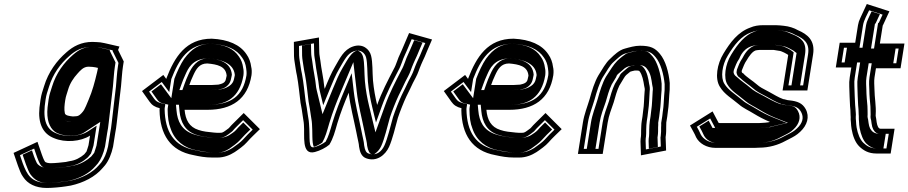

<svg xmlns="http://www.w3.org/2000/svg" viewBox="-20 -742 4509 953"><path d="M466.1 -405 465.4 -400C464.5 -394.7 463.2 -388.7 461.5 -382C450.6 -335.5 438.4 -289.9 420.3 -248C413 -232.1 401.9 -199.4 390.6 -187C382.9 -177.7 372.1 -165 357.1 -165C351.7 -164.3 346.6 -164 342 -164C327.4 -165.6 302.9 -167.8 301.7 -181C297.9 -198.6 299.9 -220.1 303.8 -245C307.4 -267.6 310.7 -271.1 318 -297C327 -328.6 345.3 -355.4 364.1 -376C377.4 -390.7 393.5 -411 419.1 -411C425.8 -411 432 -410.7 437.9 -410C440.6 -410 445.5 -409.3 452.6 -408ZM594.2 -437 566.2 -494 572.9 -511 498.6 -528C483.8 -531.3 471.4 -533 461.4 -533C453.5 -533.7 445.9 -534 438.6 -534C383.8 -534 342.7 -512 309.3 -482C262 -441.1 220.1 -384.8 198.7 -314C189.7 -284 186.1 -278.5 181.1 -247C178.9 -233 177.2 -220 175.9 -208C167.9 -130.2 192.2 -77.5 248.9 -56C302.7 -33 380.7 -38.7 426.9 -69L419.3 -21C416.5 -10.5 412.4 0.7 409.4 10C405.3 14.7 401.6 19.3 398.2 24C379.7 40 353.9 54.8 324.8 58L306.2 62C287.9 64.2 253.6 68 232.2 68C221.7 68 204.5 65.9 201.8 58C196.2 49.3 191.5 35.2 187.9 26L166 -38L47.3 17L69.2 81C76.4 99.8 83.5 121.7 95.3 137C116.8 169.4 155 191 212.7 191C239.2 191 283.3 186.9 307 183L331.6 179C394.5 165 451.5 136.5 489.4 92L501.6 78C520.4 54.1 533.3 21.8 541.2 -14L552 -82C555.1 -97.3 557.7 -114.7 559.7 -134C565.5 -188.6 574.8 -259.2 580.7 -314C584.1 -346.3 585.5 -381.8 590.4 -413ZM494.3 -425.2 490.4 -400C489.4 -393.8 487.8 -386.5 486.1 -379.8C475.1 -333.3 462.7 -286.2 443.2 -241.1C436.6 -226.7 428.7 -195.7 408.7 -172.5C403 -165.6 385.1 -141.3 355 -140C349.2 -139.4 343.4 -139 338 -139H336.6C328.3 -139.9 282.9 -135 276.6 -173.4C272.4 -193.8 274.8 -219.7 278.8 -245C282.8 -270.5 287.2 -277 293.7 -300.1C304.3 -337.3 325.5 -368 346.4 -391C357.3 -403 382.3 -436 423.1 -436C430.4 -436 435 -435.8 443.4 -435C448.7 -434.7 453.4 -434 461.4 -432.5ZM456.4 -508H457.5C464.7 -508 475.8 -506.6 489.4 -503.6L539.8 -492.1L538.7 -489.3L568 -429.6L565.4 -413C560.1 -379.6 558.8 -343.7 555.6 -312.7C549.7 -258.3 540.4 -187.7 534.5 -132.7C532.5 -113.7 530.2 -98.1 527.1 -82.5L516.3 -14.8C508.9 18.4 497.3 45.4 483 64.1L471.3 77.6C439.1 115.4 388.1 141.5 330.6 154.5L306.8 158.3C285 161.9 240.8 166 216.7 166C133.6 166 114 123.5 93.2 69.4L79.1 28.2L149.5 -4.5L163.9 37.7C167.7 47.2 171.6 59.9 179.3 72.9C193.3 96.9 218 93 228.3 93C252.8 93 287.2 89 306.5 86.7L325 82.7C363.1 77.7 391.2 60.5 413.1 41.7C419.9 35.8 425.4 26.9 431.6 19.8C435.5 7.8 440 -4.4 444.1 -19.6L459.7 -118.3L415.3 -89.2C379.6 -65.7 309.3 -58.9 261.4 -79.4C202.5 -101.7 192 -158.1 206.1 -247C210.8 -276.9 213.2 -278.3 222.9 -310.5C242.5 -375.5 280.5 -426.6 324.5 -464.5C354.2 -491.3 387.1 -509 434.6 -509C441.5 -509 449 -508.6 456.4 -508ZM509 -422.9 468.5 -431.8C461.4 -433.2 452 -434.6 446.3 -434.9C438.5 -435.7 431 -436 423.1 -436C412.5 -436 402 -434.4 392.8 -431.8C352.7 -420.5 338.3 -396.2 329.5 -386.6C308.8 -363.8 288.4 -334.1 278.5 -298.9C271.6 -274.9 267.7 -269.5 263.8 -245C259.8 -219.8 257.5 -196.7 261.6 -176.1C267.3 -139.7 326.5 -139.9 334.5 -139H338C344.2 -139 354.5 -139.8 357.9 -140.1C408 -143.4 422 -172.6 425.7 -177C443.9 -197.7 452 -228.4 459 -243.6C478 -287.7 490.3 -334.1 501.2 -380.6C502.9 -387.3 504.4 -394.1 505.4 -400ZM434.6 -509C399.7 -509 371.9 -496.4 341.4 -469C297.7 -431.2 258.5 -379.1 238.2 -311.8C228.8 -280.4 225.9 -277.5 221.1 -247C218.9 -233.2 217.3 -220.5 216.1 -208.9C209.9 -149.1 225.3 -109.1 251.2 -89.2C284 -64.1 359.7 -59.4 399.1 -85.2L477.7 -136.9L459.2 -20.1C455.5 -6.5 451.1 5.5 447.5 16.6C442.3 22.6 437.3 28.7 432.7 35C410.1 54.4 380.1 75.6 331.6 82.2L313 86.2C292 88.7 257.7 93 228.3 93C216.1 93 176.5 91.5 162.4 66.2C157.6 58 151.9 42 148.6 33.8L138.6 4.4L92.2 25.9L108.4 73.2C115.6 91.9 123.3 113.3 131.9 124.5C152.4 151.2 175 166 216.7 166C237.2 166 281.5 161.9 300.5 158.8L323.2 155.2C375 143.3 421.8 120.3 454.4 81.9L466.2 68.4C481.2 48.9 493.7 19.6 501.3 -14.5L512 -82.3C515.2 -97.8 517.6 -114 519.6 -133.2C525.5 -188 534.7 -258.6 540.6 -313.2C544 -344.7 545.2 -380.4 550.4 -413L553.4 -432.1L524.6 -490.9L525.9 -494.3L481.7 -504.4C469.5 -507.2 460.4 -508 457.5 -508H454.8C448.1 -508.6 440.7 -509 434.6 -509Z M1064 -322C1054.6 -322 1039.8 -320 1029.7 -320H919.7C925.6 -336.4 930.3 -349.2 939.3 -368C953.5 -399.3 969.3 -427 1008.6 -427C1059.2 -422.7 1099.2 -412.8 1104.6 -370C1104.4 -368.7 1104.5 -367.3 1105 -366C1103.9 -359.3 1102.7 -354 1101.4 -350C1098.3 -330 1081 -326.1 1064 -322ZM805.9 -353 805.4 -350 790.6 -370 684.9 -290 722.5 -237C734 -220.2 749.8 -210.2 772.5 -205C771.9 -201.7 771.7 -198.3 771.9 -195C774 -75.5 824.4 6.9 940.6 28C970.2 34.6 998.9 40 1034.7 40H1058.7C1093.4 40 1121.5 27.8 1144.9 13C1162.5 1.2 1191.1 -19.1 1204.5 -35C1225 -58.5 1248 -79.2 1270 -101L1189.7 -181L1142.2 -134C1132.9 -124.9 1125 -117.1 1115.8 -106C1110.4 -101.4 1093.5 -89.7 1090.9 -88C1085.7 -84.9 1082 -83 1074.1 -83H1055.1C1050.5 -83 1045.9 -83.3 1041.3 -84C1013.9 -86.8 988.6 -88.8 965.4 -97C919.2 -111.5 900.8 -146.7 896.2 -197H1010.2C1129.9 -197 1209.4 -248.8 1228.4 -369C1230.3 -385 1229.8 -398.7 1226.9 -410C1224.3 -433.2 1215.8 -455.4 1203.8 -472C1172.2 -520.2 1112.8 -546.1 1031.1 -550C902.5 -550 846.8 -459.1 805.9 -353ZM1013.6 -452H1012.6C956 -452 930.4 -405.9 916.5 -375.3C907.4 -356.1 901.8 -341.2 895.9 -324.9L885.2 -295H1025.7C1038.6 -295 1053.5 -297 1060 -297H1063.1C1075.7 -300 1096 -301.5 1113.4 -321.7C1120.1 -329.4 1124 -338.5 1126.2 -348.2C1127.8 -353.7 1128.9 -359.4 1130 -366L1130.9 -371.9C1125.1 -434.8 1066.1 -448.7 1013.6 -452ZM1026.6 -525C1104.5 -521.1 1154.9 -497.4 1182.1 -455.8C1192.5 -441.5 1199.5 -423.1 1201.8 -403.4C1202.9 -393.8 1205 -383.3 1203.4 -368.5C1186.3 -263.1 1124.9 -222 1014.2 -222H868.1L871 -190.9C876 -135.8 898.8 -91 954.1 -73.2C982 -63.5 1008.1 -61.8 1034.3 -59.2C1041.3 -58.2 1045.3 -58 1051.2 -58H1070.2C1082.5 -58 1095.1 -63.3 1101.5 -67.2C1106.6 -70.3 1123.3 -81.9 1132.7 -90.1C1141.4 -100.6 1148.5 -107.7 1158.7 -117.8L1186.8 -145.7L1234.2 -98.4C1216.8 -81.6 1202.5 -67.9 1186.3 -49.4C1177.4 -38.7 1149.5 -18 1133.5 -7.3C1112.5 5.8 1091 15 1062.6 15H1038.6C1005.2 15 979.5 10.2 949.2 3.5C841.4 -16.1 799.2 -89.8 797.2 -199.6C797.1 -202 797.2 -203.2 797.5 -205L800.6 -225.1L781.8 -229.4C763.1 -233.7 752.8 -240.5 744.1 -253.2L719.9 -287.4L782.8 -335.1L820.1 -284.9L830.4 -350C867.6 -445.8 913.7 -524.5 1026.6 -525ZM1145.6 -369.8 1145 -366C1143.9 -359.5 1142.7 -353.6 1141.3 -348.8C1138.6 -336.1 1131.6 -324.3 1117.8 -315.1C1097.5 -301.5 1082.1 -300.4 1067.7 -297H1060C1058 -297 1042.8 -295 1025.7 -295H870.4L880.5 -323.1C886.3 -339.4 891.7 -353.6 900.7 -372.7C912.2 -397.9 933.3 -452 1012.6 -452H1015.2C1075 -447.5 1140.3 -429.8 1145.6 -369.8ZM1188.4 -368.7C1190 -383.3 1189.3 -395.6 1187 -404.8C1184.5 -426.1 1177.2 -445.6 1166.5 -460.3C1139.4 -501.8 1094 -521.4 1025.7 -525C969.6 -524.4 931.8 -501.3 894 -449.8C876.5 -424.4 859.2 -386.2 845.6 -351.2L830.3 -254.6L779 -323.8L731.8 -288.1L759.7 -248.8C768.6 -235.8 776.9 -231.5 789.6 -228.6L815.3 -222.6L812.5 -205C812.1 -202.6 812 -200.7 812.1 -197.9C812.8 -159.4 816 -130.7 827.3 -102.9C847.4 -43.9 894.7 -7.1 955.2 3.9C985 9.3 1008.7 15 1038.6 15H1062.6C1080.8 15 1097.3 9.1 1117.3 -3.3C1132.6 -13.7 1160.2 -34.1 1169.5 -45C1187.1 -65.2 1204.6 -81.8 1222.5 -99.1L1187.5 -133.9L1175.6 -122.2C1166.1 -112.9 1159.4 -106.3 1151.2 -96.4C1143.9 -87.5 1123.3 -74.8 1119.1 -72C1111.9 -67.1 1092.5 -58 1070.2 -58H1051.2C1043.9 -58 1037.1 -58.5 1029.9 -59.4C1004.3 -62 974.8 -64 943.7 -74.7C880 -95.2 860.8 -141.2 856.1 -193.1L853.4 -222H1014.2C1065.6 -222 1100.9 -232.2 1129.1 -254.2C1156.9 -275.9 1179.3 -312.1 1188.4 -368.7Z M1438.6 -534 1439.3 -463C1439.7 -453 1440.8 -443 1442.6 -433C1446.2 -412.3 1448.6 -389.2 1454 -366C1461.7 -325.5 1466.2 -275.3 1471.7 -232C1475.8 -211.1 1480.1 -187.5 1482.5 -167C1484.3 -150.2 1487.8 -139.5 1488.5 -123C1493.3 -70.8 1474.2 30.3 1543 12.5C1568.3 6 1597.3 -8.9 1614.8 -24C1634.1 -55.8 1641.5 -85.2 1654.7 -131C1671.8 -186.7 1689.7 -232.2 1710.7 -282C1718.4 -214.6 1735.5 -152.5 1748.1 -89L1753.1 -64C1756 -47.4 1761.5 -30.1 1762.2 -14C1766.3 12.4 1773.7 34.6 1797.1 43.5C1849.1 63.2 1892.6 27.7 1911.1 -13C1928 -50.4 1942.4 -111.3 1954.9 -157C1964.4 -186.3 1985 -237.7 1996.5 -262L2015.7 -301C2026 -324.6 2032.9 -336.4 2043.5 -357C2056.1 -380 2060.8 -400 2071 -423L2077.2 -437C2084.1 -450 2093.7 -473.6 2099.1 -487L2124.5 -546L2010.5 -578L1985 -518C1980 -506.6 1971.7 -486.1 1966.2 -475C1954.6 -453.3 1947.3 -421.3 1934.2 -399C1904.3 -340.6 1876.1 -288.3 1852 -221C1842.7 -259.6 1835.4 -299 1831.3 -343C1828 -384.1 1830.4 -432.7 1821.8 -466C1813.7 -498.2 1780 -528.1 1731.4 -511C1686 -495 1667.6 -453.5 1643.3 -412C1624.1 -379.9 1608.2 -341.5 1591.7 -301C1590.9 -304.3 1590.1 -308 1589.4 -312C1585.1 -358.8 1574.8 -398.2 1570 -442C1567.9 -459.3 1564.8 -468.7 1564.7 -484L1563.1 -556ZM1464.1 -513.8 1538.3 -526.9 1539.4 -479.7C1539.5 -461.2 1543.1 -450.1 1544.8 -435.4C1549.8 -389.7 1560.1 -350.3 1564.2 -305.9C1564.7 -300.9 1565.9 -296.1 1567 -291.7L1584.3 -219.9L1615 -294.9C1631.5 -335.4 1647 -372.6 1664.6 -402.1C1691.4 -447.7 1705.1 -476.6 1736.4 -487.6C1768.3 -498.8 1791.3 -479.8 1797.2 -456.4C1804.4 -428.4 1802.6 -380.6 1806.1 -337.1C1810.3 -291.5 1817.8 -251.1 1827.3 -211.7L1846.2 -133.6L1875.7 -216.1C1898.9 -280.6 1926.8 -332.8 1956.1 -390C1972.6 -418.8 1979.2 -449.3 1988.5 -466.7C1995.4 -480.8 2003 -499.9 2008.1 -511.3L2023.4 -547.4L2091 -528.4L2075.9 -493.3C2070.1 -479 2060.5 -455.6 2054.7 -444.8L2048 -429.9C2036.4 -403.7 2032.3 -385.5 2021.5 -365.7C2011.1 -345.5 2003.4 -332.1 1992.9 -308.3L1973.9 -269.7C1961.2 -242.9 1940.9 -192 1930.7 -160.5C1918 -114.2 1903.2 -53.1 1888.2 -20.1C1873.9 11.6 1845.6 33.7 1809.2 20C1797 15.3 1791.4 4.2 1787.5 -20.3C1786 -42.3 1780.7 -56.9 1778.1 -72.2L1773 -97.4C1760.1 -162 1743.3 -223.4 1735.8 -288.6L1725.5 -378.6L1687.5 -288.4C1666.3 -238.1 1648 -191.8 1630.5 -134.5C1617.6 -89.8 1610.2 -63.1 1596.2 -38.7C1581.3 -27.3 1559.1 -16.5 1540.3 -11.6C1507.8 -3.2 1520.1 -54.9 1513.8 -128.5C1512.7 -149.4 1509.2 -158.9 1507.6 -173.5C1505.2 -195 1500.5 -219.9 1496.8 -239.6C1491.3 -282.9 1487 -331.7 1478.8 -374.7C1473.6 -397.2 1471.4 -418.8 1467.5 -440.9C1466 -449.7 1465 -459.4 1464.6 -467.5ZM1479 -515.8 1479.5 -465.9C1479.9 -457.1 1480.9 -447.3 1482.5 -438.1C1486.3 -416.4 1488.5 -394.3 1493.8 -371.6C1501.9 -329.4 1506.3 -280.2 1511.8 -236.9C1515.6 -216.9 1520.1 -192.2 1522.6 -171.2C1524.2 -155.9 1527.7 -145.7 1528.6 -126.5C1531.9 -89.5 1527.1 -32.3 1537.9 -12.6C1551.4 -17.2 1567.8 -25.5 1579.6 -34.5C1595 -61.2 1602.3 -88.6 1615.2 -133.2C1632.6 -189.9 1650.7 -236 1671.8 -286.1L1733.9 -433.4L1750.8 -286.2C1758.3 -220.3 1775.2 -158.7 1788 -94.4L1793.1 -69.3C1795.8 -53.7 1801.2 -37.9 1802.4 -18C1806.6 8.4 1816.4 20.3 1820.4 21.8C1832 26.2 1835.7 27.1 1851.4 12.4C1859.5 4.9 1867.2 -5.9 1872.4 -17.5C1888.1 -52.2 1902.5 -112.3 1915.4 -159.2C1925.6 -190.7 1945.7 -240.8 1958.1 -267L1977.1 -305.7C1987.5 -329.4 1995 -342.4 2005.5 -362.7C2016.8 -383.4 2021.2 -402.3 2032.3 -427.4L2038.8 -442.1C2044.9 -453.5 2054.6 -477 2060.3 -491L2077.4 -530.8L2036 -542.4L2023.8 -513.8C2018.7 -502.3 2010.9 -482.8 2004.4 -469.6C1994.5 -450.9 1987.6 -419.8 1972.1 -393.1C1942.7 -335.6 1914.7 -283.4 1891.2 -217.9L1843.6 -85.1L1812.2 -214.9C1802.8 -254.1 1795.3 -294.2 1791.2 -339.2C1787.7 -381.8 1789.7 -430.2 1782.1 -459.7C1775.1 -487.5 1753.8 -490.9 1753.3 -490.8C1727.2 -486.6 1707.9 -451.6 1680.8 -405.5C1662.8 -375.2 1647.1 -337.6 1630.6 -297.1L1580.8 -175.3L1551.9 -294.9C1551 -298.8 1550.1 -303.1 1549.3 -307.5C1545.2 -353 1534.8 -392.5 1529.9 -437.8C1528.1 -453.3 1524.6 -463.9 1524.5 -481.3L1523.5 -523.7Z M2562 -322C2552.6 -322 2537.8 -320 2527.7 -320H2417.7C2423.6 -336.4 2428.3 -349.2 2437.3 -368C2451.5 -399.3 2467.3 -427 2506.6 -427C2557.2 -422.7 2597.2 -412.8 2602.6 -370C2602.4 -368.7 2602.5 -367.3 2603 -366C2601.9 -359.3 2600.7 -354 2599.4 -350C2596.3 -330 2579 -326.1 2562 -322ZM2303.9 -353 2303.4 -350 2288.6 -370 2182.9 -290 2220.5 -237C2232 -220.2 2247.8 -210.2 2270.5 -205C2269.9 -201.7 2269.7 -198.3 2269.9 -195C2272 -75.5 2322.4 6.9 2438.6 28C2468.2 34.6 2496.9 40 2532.7 40H2556.7C2591.4 40 2619.5 27.8 2642.9 13C2660.5 1.2 2689.1 -19.1 2702.5 -35C2723 -58.5 2746 -79.2 2768 -101L2687.7 -181L2640.2 -134C2630.9 -124.9 2623 -117.1 2613.8 -106C2608.4 -101.4 2591.5 -89.7 2588.9 -88C2583.7 -84.9 2580 -83 2572.1 -83H2553.1C2548.5 -83 2543.9 -83.3 2539.3 -84C2511.9 -86.8 2486.6 -88.8 2463.4 -97C2417.2 -111.5 2398.8 -146.7 2394.2 -197H2508.2C2627.9 -197 2707.4 -248.8 2726.4 -369C2728.3 -385 2727.8 -398.7 2724.9 -410C2722.3 -433.2 2713.8 -455.4 2701.8 -472C2670.2 -520.2 2610.8 -546.1 2529.1 -550C2400.5 -550 2344.8 -459.1 2303.9 -353ZM2511.6 -452H2510.6C2454 -452 2428.4 -405.9 2414.5 -375.3C2405.4 -356.1 2399.8 -341.2 2393.9 -324.9L2383.2 -295H2523.7C2536.6 -295 2551.5 -297 2558 -297H2561.1C2573.7 -300 2594 -301.5 2611.4 -321.7C2618.1 -329.4 2622 -338.5 2624.2 -348.2C2625.8 -353.7 2626.9 -359.4 2628 -366L2628.9 -371.9C2623.1 -434.8 2564.1 -448.7 2511.6 -452ZM2524.6 -525C2602.5 -521.1 2652.9 -497.4 2680.1 -455.8C2690.5 -441.5 2697.5 -423.1 2699.8 -403.4C2700.9 -393.8 2703 -383.3 2701.4 -368.5C2684.3 -263.1 2622.9 -222 2512.2 -222H2366.1L2369 -190.9C2374 -135.8 2396.8 -91 2452.1 -73.2C2480 -63.5 2506.1 -61.8 2532.3 -59.2C2539.3 -58.2 2543.3 -58 2549.2 -58H2568.2C2580.5 -58 2593.1 -63.3 2599.5 -67.2C2604.6 -70.3 2621.3 -81.9 2630.7 -90.1C2639.4 -100.6 2646.5 -107.7 2656.7 -117.8L2684.8 -145.7L2732.2 -98.4C2714.8 -81.6 2700.5 -67.9 2684.3 -49.4C2675.4 -38.7 2647.5 -18 2631.5 -7.3C2610.5 5.8 2589 15 2560.6 15H2536.6C2503.2 15 2477.5 10.2 2447.2 3.5C2339.4 -16.1 2297.2 -89.8 2295.2 -199.6C2295.1 -202 2295.2 -203.2 2295.5 -205L2298.6 -225.1L2279.8 -229.4C2261.1 -233.7 2250.8 -240.5 2242.1 -253.2L2217.9 -287.4L2280.8 -335.1L2318.1 -284.9L2328.4 -350C2365.6 -445.8 2411.7 -524.5 2524.6 -525ZM2643.6 -369.8 2643 -366C2641.9 -359.5 2640.7 -353.6 2639.3 -348.8C2636.6 -336.1 2629.6 -324.3 2615.8 -315.1C2595.5 -301.5 2580.1 -300.4 2565.7 -297H2558C2556 -297 2540.8 -295 2523.7 -295H2368.4L2378.5 -323.1C2384.3 -339.4 2389.7 -353.6 2398.7 -372.7C2410.2 -397.9 2431.3 -452 2510.6 -452H2513.2C2573 -447.5 2638.3 -429.8 2643.6 -369.8ZM2686.4 -368.7C2688 -383.3 2687.3 -395.6 2685 -404.8C2682.5 -426.1 2675.2 -445.6 2664.5 -460.3C2637.4 -501.8 2592 -521.4 2523.7 -525C2467.6 -524.4 2429.8 -501.3 2392 -449.8C2374.5 -424.4 2357.2 -386.2 2343.6 -351.2L2328.3 -254.6L2277 -323.8L2229.8 -288.1L2257.7 -248.8C2266.6 -235.8 2274.9 -231.5 2287.6 -228.6L2313.3 -222.6L2310.5 -205C2310.1 -202.6 2310 -200.7 2310.1 -197.9C2310.8 -159.4 2314 -130.7 2325.3 -102.9C2345.4 -43.9 2392.7 -7.1 2453.2 3.9C2483 9.3 2506.7 15 2536.6 15H2560.6C2578.8 15 2595.3 9.1 2615.3 -3.3C2630.6 -13.7 2658.2 -34.1 2667.5 -45C2685.1 -65.2 2702.6 -81.8 2720.5 -99.1L2685.5 -133.9L2673.6 -122.2C2664.1 -112.9 2657.4 -106.3 2649.2 -96.4C2641.9 -87.5 2621.3 -74.8 2617.1 -72C2609.9 -67.1 2590.5 -58 2568.2 -58H2549.2C2541.9 -58 2535.1 -58.5 2527.9 -59.4C2502.3 -62 2472.8 -64 2441.7 -74.7C2378 -95.2 2358.8 -141.2 2354.1 -193.1L2351.4 -222H2512.2C2563.6 -222 2598.9 -232.2 2627.1 -254.2C2654.9 -275.9 2677.3 -312.1 2686.4 -368.7Z M3131.1 -392H3137.1C3139.5 -392 3153 -392.4 3154.5 -388C3167.5 -372.5 3174.1 -338.7 3177.2 -317C3179.9 -305.7 3181.5 -299.7 3179.5 -287C3176.5 -253.6 3177.5 -224 3171.9 -189C3171.2 -180.3 3170.2 -172 3169 -164L3165.5 -142C3162.7 -124.6 3163 -111.8 3162.2 -96L3162 -76C3162.1 -72 3161.9 -68.7 3161.5 -66C3160 -56.7 3159.2 -47.7 3159.2 -39L3161.4 29L3286.2 5L3283.8 -62L3284.5 -66C3285.7 -74 3286.4 -82.7 3286.6 -92L3286.7 -112C3287.3 -120 3287.5 -127.3 3287.2 -134L3292 -164C3293.2 -172 3294.3 -181 3295.3 -191C3299.9 -220.1 3299.7 -243.8 3301.9 -271L3304 -297C3304.6 -309 3304.7 -320 3304.3 -330C3299.4 -383.1 3284.1 -440.7 3255.2 -475C3231.4 -503.3 3209.9 -515 3156.6 -515C3130.3 -515 3104.6 -507.1 3082.3 -501C3053.8 -494.1 3027.9 -469 3010.6 -452C2985 -429.9 2969.6 -397.3 2950.3 -368C2931.1 -335.3 2918.2 -292.6 2906.8 -251C2895.9 -213.9 2879.8 -175.8 2873.1 -133L2848.5 22H2971.5L2996.1 -133C3001.9 -169.9 3014.8 -200.2 3026.1 -234C3034.1 -261.6 3041.6 -291.4 3054.2 -317L3065.1 -335C3067.9 -340.3 3071.5 -346.3 3075.9 -353C3085.4 -369.2 3089.6 -371 3105.8 -384C3106.3 -387.2 3128.4 -391.2 3131.1 -392ZM3267 -164 3261.8 -131.5C3262.1 -124.8 3262.1 -117.6 3261.4 -109.1L3261.3 -88.4C3261.1 -80.2 3260.5 -72.6 3259.5 -66L3258.4 -59.6L3260 -14.7L3185.9 -0.4L3184.5 -43.2C3184.6 -51.2 3185.2 -57.9 3186.5 -66C3187.2 -70.6 3187.4 -75.5 3187.3 -79.9L3187.5 -99.2C3188.3 -116.9 3188.1 -126.8 3190.5 -142L3194 -164C3195.3 -172.1 3196.5 -182.9 3197.1 -190C3202.8 -227.1 3202.1 -258.5 3204.6 -287.9C3207 -304.4 3204.2 -316.9 3202.1 -325.3C3198.6 -349.2 3192.2 -384.3 3176.4 -403.9C3161 -426.2 3141 -417 3141 -417H3131C3122.2 -414.2 3110.3 -419.9 3088.2 -399.5C3082.2 -394.7 3075.1 -388.4 3072.4 -385.9C3056.4 -373.9 3055.3 -364.3 3054.8 -363.4C3050.1 -356.2 3045.9 -349.1 3043.4 -344.5L3032.3 -326.1C3017.9 -296.8 3009.5 -263.9 3002 -237.8C2990.9 -204.8 2977.5 -173.5 2971.1 -133L2950.5 -3H2877.5L2898.1 -133C2904.2 -171.9 2919.5 -208.2 2931.1 -247.9C2942.5 -289.4 2955.6 -330.4 2971.3 -357.5C2992.5 -389.9 3006.7 -418.1 3025.5 -434.3C3039.1 -446.1 3063.2 -471.6 3085 -476.8C3108.9 -483.4 3131.1 -490 3152.6 -490C3201.7 -490 3213.8 -482.3 3234.8 -457.3C3259 -428.5 3274.4 -373.8 3279 -324.5C3279.4 -315.2 3279.2 -304.9 3278.8 -294.7L3276.7 -269.1C3274.4 -240.5 3274.5 -217.8 3270.3 -191L3270.1 -190.2C3269.2 -180.5 3268.2 -171.5 3267 -164ZM3191.7 -399.8C3210.5 -377.5 3213.7 -345.9 3217.1 -322.3C3219.7 -311.9 3221.8 -302.4 3219.5 -287.6C3216.9 -256.6 3217.7 -226 3212 -189.6C3211.4 -182 3210.2 -172 3209 -164L3205.5 -142C3202.9 -125.9 3203.2 -115 3202.4 -98L3202.2 -78.5C3202.3 -74.2 3202.1 -69.9 3201.5 -66C3200.1 -57.4 3199.4 -49.9 3199.4 -41.7L3200.6 -4L3245.3 -12.6L3243.6 -60.5L3244.5 -66C3245.6 -73.1 3246.2 -81.1 3246.4 -89.7L3246.5 -110.2C3247.3 -119.6 3247.3 -125.4 3247 -132.4L3252 -164C3253.2 -171.9 3254.2 -179.5 3255.2 -190.5C3259.7 -219.4 3259.5 -241.4 3261.8 -269.8L3263.9 -295.5C3264.4 -306.4 3264.5 -317 3264.1 -326.5C3259.4 -376.9 3243.3 -433.2 3219.2 -461.8C3198.2 -486.7 3192.4 -490 3152.6 -490C3138.9 -490 3119.5 -484.9 3095.4 -478.3C3082.8 -474.8 3052.6 -448.7 3044 -440.2C3025.2 -421.7 3009.3 -394.1 2987.6 -361C2970.6 -331.6 2957.7 -290.4 2946.3 -249C2935 -210.3 2919.5 -173.4 2913.1 -133L2892.5 -3H2935.5L2956.1 -133C2962.3 -172.2 2975.5 -203.1 2986.6 -236.4C2994.4 -263.1 3002.4 -294.7 3016.2 -322.9L3027.3 -341.2C3029.9 -346 3034 -353 3038.5 -359.9C3040 -362.4 3038.7 -368.9 3055.5 -381.5C3059.6 -385.3 3064.5 -389.6 3072 -395.6C3094.6 -417.7 3113.6 -413.4 3125 -417H3140.9C3140.9 -417 3174.7 -426.3 3191.7 -399.8Z M3867.6 -250C3843.8 -258.4 3819.1 -274.1 3799.1 -285C3783.2 -294.5 3762.1 -303.3 3747.7 -314L3735.3 -324C3715.8 -341.3 3684.3 -359.7 3668 -379H3666C3663.3 -380.5 3661.9 -383.4 3661.3 -387L3662.2 -393C3669.9 -411.7 3675.7 -428.6 3686.2 -443C3695.2 -458.4 3716.2 -493 3738.1 -493C3742.2 -493.7 3745.6 -494 3748.2 -494H3821.2C3828.3 -492.8 3839 -491.4 3845.6 -490C3853.1 -490 3864.8 -484.5 3872.2 -481L3886.9 -473L3892.3 -469L3864.4 -293H3987.4L4015.8 -472C4026.8 -541.4 3987.9 -571.9 3940.8 -592C3921.5 -603.2 3896.8 -611.3 3870.2 -614L3850.6 -616C3844 -616.7 3837.4 -617 3830.7 -617H3767.7C3743.8 -617 3723.3 -613.5 3703.8 -605C3643.2 -583.6 3604.3 -531.3 3571.5 -477C3539.1 -424.6 3527 -352 3553.3 -311C3575.1 -274.1 3613.6 -252.8 3647.5 -224C3668.9 -205 3697.6 -193 3723 -177C3745.6 -163.3 3773.2 -148.3 3801.7 -137C3798.9 -136.3 3796.5 -135.7 3794.4 -135L3778.1 -133C3772.6 -132.3 3767.6 -132 3762.9 -132C3756.8 -131.3 3750.7 -131 3744.7 -131H3551.7C3550.4 -131 3549.1 -131.3 3547.9 -132H3546.9L3516.9 -189L3404.8 -119C3414.9 -99.2 3426.9 -81 3435.5 -60C3450.5 -31.5 3485.2 -8 3532.3 -8H3725.3C3732.6 -8 3740.3 -8.3 3748.4 -9C3797.5 -9 3842.5 -22.7 3877.7 -42L3897.2 -52C3918 -62.6 3934.1 -70.9 3951.9 -88C3986.7 -120.2 3999.8 -162.5 3978.8 -201C3962.7 -229.8 3938.5 -239.8 3897.6 -244C3887.8 -244 3874.5 -250 3867.6 -250ZM3729.2 -33H3536.2C3497.7 -33 3470.2 -52.7 3458.8 -73.3C3452.8 -87.9 3445.1 -101.4 3438.7 -112.8L3505 -154.1L3529.8 -107H3539.9C3542.4 -106.3 3545 -106 3547.8 -106H3740.8C3747.2 -106 3754.2 -106.4 3760.3 -107C3767.7 -107.1 3771.1 -107.4 3777.2 -108.2L3796.1 -110.5C3798.8 -111.4 3800.4 -111.9 3803.9 -112.7L3884.9 -132.2L3814.2 -160.4C3787.4 -171.1 3760.3 -185.6 3738.8 -198.8C3711.5 -215.9 3684 -227.7 3665.8 -243.9C3629.2 -275 3594.2 -294.7 3575.4 -326.3C3555.6 -357.2 3563.8 -420.1 3592.7 -466.7C3625 -520.3 3659.4 -564.1 3708.9 -581.6C3725.3 -587.4 3740.5 -592 3763.8 -592H3826.8C3832.6 -592 3838.4 -591.7 3844.1 -591.1L3863.8 -589.1C3887.7 -586.7 3909.9 -579 3926.6 -569.3C3971.4 -550.2 3999.7 -528.2 3990.8 -472L3966.4 -318H3893.4L3919.4 -482.4L3902.9 -494.7L3886.4 -503.6C3878.8 -507.2 3866.8 -513.6 3852.4 -514.9C3843.8 -516.6 3834.1 -517.8 3827.3 -519H3752.2C3748.3 -519 3743 -518.4 3740 -518C3693.5 -514.1 3671.7 -464.7 3665.5 -454.1C3650.1 -432.1 3645.6 -415.3 3637.7 -396.1L3635.7 -382.9C3637.4 -373.2 3639.7 -363 3652.5 -356C3670 -338.7 3699.8 -319.3 3717.2 -304L3730.3 -293.4C3748.6 -279.8 3769 -271.8 3784.1 -262.8C3804.9 -251.5 3831 -235.1 3859.6 -225H3862.9C3866.1 -224.4 3880 -219.5 3892.2 -219C3929.6 -215.1 3944.2 -207.8 3956.2 -186.5C3971.6 -158.3 3963.4 -130.1 3936 -104.8C3921.1 -90.4 3909.7 -84.7 3888.6 -73.9L3868.6 -63.7C3836.8 -46.2 3796.9 -34 3752.4 -34H3751.3C3743.7 -33.4 3736.1 -33 3729.2 -33ZM3749.7 -34H3752.4C3789.3 -34 3823.4 -43.9 3853.4 -60.4L3873.6 -70.7C3894.9 -81.5 3904.1 -85.9 3919 -100.3C3946.9 -126.1 3957.4 -160.1 3940.7 -190.8C3928.5 -212.6 3918.9 -215.8 3889.9 -219C3873.1 -220.2 3865.3 -223.1 3858.6 -225H3853.6C3820.7 -236.6 3792 -254.1 3770.4 -265.8C3756.2 -274.3 3735.5 -282.2 3715.4 -297.2L3702.1 -307.9C3685.6 -322.6 3656 -342.2 3638.4 -359C3623.4 -368.9 3622.2 -376.9 3620.9 -384.4L3622.6 -394.9C3630.2 -413.8 3635.4 -431 3649.1 -450.4C3653.4 -457.7 3668.1 -511.6 3735.6 -517.8C3740.3 -518.4 3745.9 -519 3752.2 -519H3830.4C3838.9 -517.5 3844.8 -516.9 3857.2 -514.7C3881 -511.9 3891.4 -504.8 3899.4 -501L3917.1 -491.4L3933.8 -478.9L3908.4 -318H3951.4L3975.8 -472C3985.5 -533.6 3955 -554.2 3915.9 -570.9C3898.6 -578.3 3881.1 -587.2 3860 -589.3L3840.3 -591.3C3835.8 -591.8 3831.3 -592 3826.8 -592H3763.8C3745.1 -592 3735 -589.5 3722.9 -584.2C3680.1 -569.1 3642.7 -526.1 3609 -470.2C3579.2 -422.2 3570.2 -354.3 3591 -321.9C3609.9 -289.9 3643.4 -271.8 3680.9 -239.8C3698.1 -224.6 3724.4 -213.4 3752.8 -195.6C3773.7 -182.8 3800.4 -168.5 3825.7 -158.4L3890.7 -132.5L3812.9 -113.8C3809.1 -112.9 3807.5 -112.3 3804.2 -111.2L3782 -108.5C3775.3 -107.7 3770.9 -107.3 3762.6 -107C3756.5 -106.5 3747.9 -106 3740.8 -106H3547.8C3546.8 -106 3536.8 -106.8 3535.5 -107H3516.5L3497.5 -143.2L3451 -114.2C3458.8 -100.2 3466.7 -87 3474.2 -69.2C3486.6 -46.4 3512.1 -33 3536.2 -33H3729.2C3735.3 -33 3742.9 -33.4 3749.7 -34Z M4339.4 -110C4338.8 -110 4338.5 -110.3 4338.6 -111C4335.7 -116.7 4332 -127.9 4331.4 -135L4329.1 -152C4328.4 -159.2 4325.3 -165.9 4326.6 -174C4329.4 -216.6 4320.7 -256.8 4320.4 -299C4320 -316.3 4317.7 -339 4320.7 -358L4327.8 -403H4449.8L4469.3 -526H4347.3L4361.6 -616L4362.7 -617L4394.6 -686L4282.4 -722C4271.7 -699 4261 -676.1 4250.4 -653C4244.5 -641 4240.6 -629 4238.7 -617L4224.9 -530H4147.9L4128.5 -407H4205.5L4197.7 -358C4195.3 -342.7 4194.5 -327.3 4195.4 -312C4196 -277.6 4197.9 -247.6 4199.2 -216L4201 -196C4201.4 -185.3 4201.6 -176.7 4201.9 -170C4202.6 -166 4202.8 -163 4202.5 -161C4201.9 -153 4202.2 -144.7 4203.5 -136L4204.7 -118L4207 -101C4212.8 -67.8 4224.5 -34.5 4246.2 -14C4266.2 4.8 4290.6 20 4330.8 20H4400.8L4420.3 -103H4350.3C4345.2 -103 4342.1 -106.8 4339.4 -110ZM4294 -690.8 4360.8 -669.4 4342.7 -630.3 4338.2 -626.4 4318.3 -501H4440.3L4428.8 -428H4306.8L4295.7 -358C4291.9 -334.3 4294.8 -310.3 4295 -294.8C4295.3 -267.4 4298.2 -237.5 4300.4 -214C4300.4 -196.1 4301.9 -182.4 4301.4 -172.7C4299.3 -155 4303.6 -148.5 4303.9 -145.4L4306.2 -128.8C4307.7 -115.9 4310.3 -108.8 4314.1 -100.3L4321.2 -89.7C4324.4 -86.2 4332 -78 4346.4 -78H4391.4L4379.8 -5H4334.8C4301.5 -5 4283 -16.6 4265.2 -33.3C4248.6 -49 4237.4 -78.4 4232 -108.5L4229.9 -124.2L4228.7 -142.4C4227.8 -148.8 4227.4 -158.3 4227.7 -162C4229.3 -179.6 4226.8 -183.4 4226.3 -201.3L4224.5 -221.5C4223.1 -254.3 4221.3 -282 4220.7 -316.8C4219.8 -331.6 4220.5 -344.2 4222.7 -358L4234.4 -432H4157.4L4169 -505H4246L4263.7 -617C4267.7 -642.1 4284.7 -670.7 4294 -690.8ZM4306.7 -93 4298.9 -104C4295.3 -111.9 4292.4 -120.6 4291.3 -130.9L4289 -147.8C4288.6 -152.1 4284.6 -159.2 4286.4 -173.2C4287.2 -186 4285.5 -198.2 4285.5 -215.9C4283.3 -239.6 4280.4 -269.3 4280.2 -296.3C4279.9 -312.5 4277.2 -336 4280.7 -358L4291.8 -428H4413.8L4425.3 -501H4303.3L4322.7 -623.2L4326.3 -626.3L4347.4 -671.9L4306 -685.2C4300.3 -672.9 4294.8 -661 4288.9 -648.1C4283.5 -637.2 4280.4 -627.4 4278.7 -617L4261 -505H4184L4172.4 -432H4249.4L4237.7 -358C4235.4 -343.6 4234.7 -330 4235.6 -315.1C4236.2 -280.4 4238 -251.8 4239.4 -219.5L4241.2 -199.4C4241.5 -188.2 4241.8 -180.8 4242.1 -174.1C4243.7 -163 4241.8 -152.6 4243.7 -140.1L4244.8 -122L4247 -105.8C4252.5 -74.8 4264.8 -44 4280.4 -29.1C4298.6 -12.1 4313.2 -5 4334.8 -5H4364.8L4376.4 -78H4346.4C4318.4 -78 4309.1 -90.5 4306.7 -93Z"/></svg>

Font: Tape
Style: Regular
Weight: 500
Foundry: Cannot Into Space Fonts
Version: Version 0.97